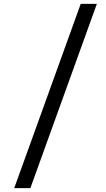

<svg xmlns="http://www.w3.org/2000/svg" viewBox="-20 -823 550 999"><path d="M54 156H138L484 -803H400Z"/></svg>

Font: Be Vietnam
Style: Regular
Weight: 400
Designer: Gabriel Lam
Foundry: TypeRant
Version: Version 4.000